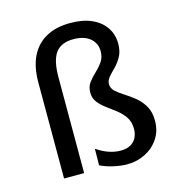

<svg xmlns="http://www.w3.org/2000/svg" viewBox="-104 -780 837 887"><g transform="rotate(-15 314.0 -336.5)"><path d="M310.5 -686.5Q371.5 -686.5 414 -667Q456.5 -647.5 478.5 -613.8Q500.5 -580 500.5 -538Q500.5 -501 487 -476.5Q473.5 -452 455.8 -434.2Q438 -416.5 424.2 -400.8Q410.5 -385 410.5 -367Q410.5 -347 427 -332Q443.5 -317 467.5 -302Q491.5 -287 515.8 -267.2Q540 -247.5 556.2 -219.2Q572.5 -191 572.5 -149.5Q572.5 -101 548.2 -64.5Q524 -28 484 -7.8Q444 12.5 397 12.5Q368.5 12.5 333.2 4.8Q298 -3 269.5 -17L270.5 -96Q299.5 -76 328.2 -66.2Q357 -56.5 384 -56.5Q414.5 -56.5 433.2 -68Q452 -79.5 460.5 -98Q469 -116.5 469 -138Q469 -171.5 453.5 -194.5Q438 -217.5 415.5 -235Q393 -252.5 370.2 -269Q347.5 -285.5 332.2 -305.2Q317 -325 317 -352Q317 -379.5 331.5 -399Q346 -418.5 365 -436Q384 -453.5 398.5 -474.2Q413 -495 413 -524.5Q413 -563 384.5 -586.8Q356 -610.5 305 -610.5Q246.5 -610.5 220 -574.8Q193.5 -539 193.5 -458V0H97.5V-460Q97.5 -533 122.2 -583.5Q147 -634 194.5 -660.2Q242 -686.5 310.5 -686.5Z"/></g></svg>

Font: Karla Medium
Style: Regular
Weight: 500
Designer: Jonathan Pinhorn
Version: Version 2.001